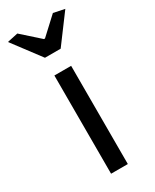

<svg xmlns="http://www.w3.org/2000/svg" viewBox="-204 -745 640 794"><g transform="rotate(-30 116.0 -348.0)"><path d="M-21 -685 30 -696 114 -621H119L200 -696L253 -685L154 -552H79ZM76 -469H156V0H76Z"/></g></svg>

Font: Athiti Medium
Style: Regular
Weight: 500
Designer: CadsonDemak Team
Foundry: CadsonDemak
Version: Version 1.033